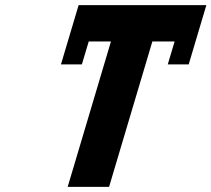

<svg xmlns="http://www.w3.org/2000/svg" viewBox="-20 -723 816 741"><path d="M241.6 -562.9 215.3 -474.5H296L322.4 -562.9H408.2L241.2 -1.9H401L568 -562.9H653.9L627.5 -474.5H708.3L734.6 -562.9L776.4 -703.1H283.4Z"/></svg>

Font: Hussar
Style: BdOblThree
Weight: 700
Foundry: Cannot Into Space Fonts
Version: Version 2.00